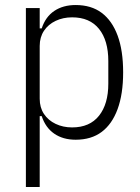

<svg xmlns="http://www.w3.org/2000/svg" viewBox="-20 -544 558 764"><path d="M83 200V-512H138V-431H146Q161 -477 196 -500.5Q231 -524 281 -524Q343 -524 384.5 -493Q426 -462 448 -402.5Q470 -343 470 -256Q470 -170 448 -110Q426 -50 384.5 -19Q343 12 281 12Q231 12 196 -12Q161 -36 146 -82H138V200ZM267 -37Q337 -37 374 -83.5Q411 -130 411 -211V-301Q411 -383 374 -429Q337 -475 267 -475Q231 -475 201.5 -461Q172 -447 155 -421.5Q138 -396 138 -361V-151Q138 -116 155 -90.5Q172 -65 201.5 -51Q231 -37 267 -37Z"/></svg>

Font: IBM Plex Sans Condensed Light
Style: Regular
Weight: 300
Width: 3
Designer: Mike Abbink, Paul van der Laan, Pieter van Rosmalen
Foundry: Bold Monday
Version: Version 3.201